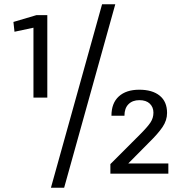

<svg xmlns="http://www.w3.org/2000/svg" viewBox="-20 -815 865 901"><path d="M281 66H219L459 -795H521ZM202 -357H137V-685L48 -666L43 -712L151 -744H202ZM564 -272H503Q503 -331 537.5 -362.5Q572 -394 633.5 -394Q695 -394 729.5 -366Q764 -338 764 -285Q764 -250 742.5 -218.5Q721 -187 681 -148L582 -48H770V0H498V-45L637 -184Q672 -219 686 -240Q700 -261 700 -286.5Q700 -312 683 -328.5Q666 -345 634 -345Q602 -345 583 -326Q564 -307 564 -272Z"/></svg>

Font: Fauna One
Style: Regular
Weight: 400
Version: Version 1.001